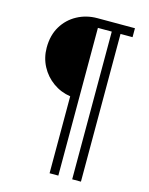

<svg xmlns="http://www.w3.org/2000/svg" viewBox="-127 -765 789 1017"><g transform="rotate(15 268.0 -256.5)"><path d="M246 173V-249Q193 -257 150.5 -287.5Q108 -318 83.5 -364.5Q59 -411 59 -466Q59 -534 88.5 -583Q118 -632 168 -659Q218 -686 278 -686H484V-637H418V173H370V-637H294V173Z"/></g></svg>

Font: Archivo Thin
Style: Regular
Weight: 250
Designer: Hector Gatti
Foundry: Omnibus-Type
Version: Version 2.001